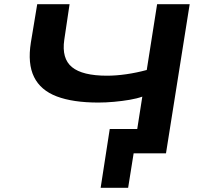

<svg xmlns="http://www.w3.org/2000/svg" viewBox="-20 -725 962 908"><path d="M586 163H456L499 -115H709L691 0H612ZM611 0 653 -268Q628 -259 593 -253Q558 -247 519 -243.5Q480 -240 445 -240Q325 -240 248.5 -269Q172 -298 141 -361Q110 -424 126 -524L156 -705H309L284 -537Q271 -448 320.5 -407.5Q370 -367 486 -367Q529 -367 577.5 -374Q626 -381 674 -394L723 -705H877L765 0Z"/></svg>

Font: Nunito Sans 7pt Expanded
Style: Bold Italic
Weight: 700
Width: 7
Italic angle: -9°
Designer: Vernon Adams
Foundry: Vernon Adams
Version: Version 3.101;gftools[0.9.27]